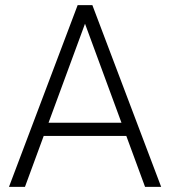

<svg xmlns="http://www.w3.org/2000/svg" viewBox="-20 -731 665 751"><path d="M547.4 0 474.1 -199.2H150.9L77.6 0H15.1L283.7 -710.9H341.3L610.4 0ZM169.9 -251H455.1L312.5 -638.2Z"/></svg>

Font: Vazirmatn RD ExtraLight
Style: Regular
Weight: 200
Designer: Saber Rastikerdar
Foundry: Saber Rastikerdar
Version: Version 32.102